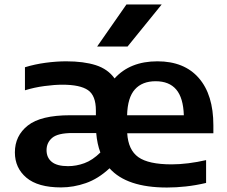

<svg xmlns="http://www.w3.org/2000/svg" viewBox="-20 -828 1013 858"><path d="M253 9.5Q149.5 9.5 98 -34Q46.5 -77.5 46.5 -147Q46.5 -221.5 104.5 -267.2Q162.5 -313 293.5 -313H408.5V-334.5Q408.5 -401 373.2 -425.2Q338 -449.5 259 -449.5Q224 -449.5 178.8 -443.5Q133.5 -437.5 91.5 -424.5V-527.5Q135.5 -541 183.8 -547.5Q232 -554 276 -554Q354 -554 408 -536.8Q462 -519.5 492 -477.5Q561 -554 683.5 -554Q803.5 -554 868.5 -479.2Q933.5 -404.5 933.5 -268V-232.5H548.5Q553 -158 598.2 -125.8Q643.5 -93.5 747 -93.5Q782.5 -93.5 822.2 -98.5Q862 -103.5 901 -112.5V-10.5Q854 0.5 810.5 5.2Q767 10 726 10Q546 10 469.5 -76Q419 -29 363.8 -9.8Q308.5 9.5 253 9.5ZM675.5 -465Q615.5 -465 582.8 -428.5Q550 -392 548 -313H801.5Q799 -391 767.5 -428Q736 -465 675.5 -465ZM284 -85.5Q321 -85.5 357.2 -98.8Q393.5 -112 428.5 -146.5Q414 -185 410 -233.5H304Q238.5 -233.5 213.2 -212Q188 -190.5 188 -157Q188 -123.5 211.5 -104.5Q235 -85.5 284 -85.5ZM414 -620 545 -808H702.5L550 -620Z"/></svg>

Font: Encode Sans Exp SmBold
Style: Regular
Weight: 600
Width: 7
Designer: Multiple Designers
Foundry: Impallari Type
Version: Version 3.002; ttfautohint (v1.8.3) -l 8 -r 50 -G 200 -x 14 